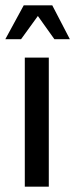

<svg xmlns="http://www.w3.org/2000/svg" viewBox="-50 -700 282 720"><path d="M133 0H43V-484H133ZM-30 -553 39 -680H146L212 -553H154L92 -640L29 -553Z"/></svg>

Font: Gamestation Display
Style: Regular
Weight: 400
Designer: Jonas Hecksher
Foundry: Jonas Hecksher, Playtypeª, e-types AS
Version: Version 1.003